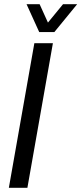

<svg xmlns="http://www.w3.org/2000/svg" viewBox="-20 -891 386 911"><path d="M22 0 143 -686H231L110 0ZM346 -871 238 -739H166L106 -871H168L221 -754H183L279 -871Z"/></svg>

Font: Archivo Condensed
Style: Italic
Weight: 400
Width: 3
Italic angle: -10°
Designer: Hector Gatti
Foundry: Omnibus-Type
Version: Version 2.001